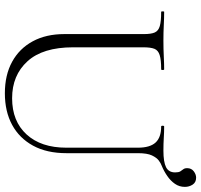

<svg xmlns="http://www.w3.org/2000/svg" viewBox="-38 -754 806 769"><g transform="rotate(90 364.5 -370.0)"><path d="M594 -520V-234Q594 -155 564 -100Q534 -45 480.5 -16Q427 13 354 13Q281 13 228 -16Q175 -45 146 -98.5Q117 -152 117 -225V-544Q117 -573 110.5 -587.5Q104 -602 85 -607.5Q66 -613 28 -613Q26 -613 26 -619Q26 -625 28 -625Q52 -625 81 -623.5Q110 -622 143 -622Q177 -622 206.5 -623.5Q236 -625 258 -625Q261 -625 261 -619Q261 -613 258 -613Q220 -613 201 -607Q182 -601 176 -586Q170 -571 170 -542V-260Q170 -139 226 -77.5Q282 -16 374 -16Q466 -16 519 -74Q572 -132 572 -233V-520Q572 -568 551.5 -590.5Q531 -613 487 -613Q484 -613 484 -619Q484 -625 487 -625Q509 -625 532.5 -623.5Q556 -622 584 -622Q629 -622 650 -632.5Q671 -643 671 -669Q671 -683 667 -689.5Q663 -696 658.5 -701.5Q654 -707 654 -717Q654 -734 666.5 -743.5Q679 -753 692 -753Q711 -753 720 -739Q729 -725 729 -708Q729 -686 717 -668.5Q705 -651 685.5 -637.5Q666 -624 644 -615Q635 -612 623.5 -603.5Q612 -595 603 -576Q594 -557 594 -520Z"/></g></svg>

Font: Cormorant Light
Style: Regular
Weight: 300
Designer: Christian Thalmann (Catharsis Fonts)
Foundry: Catharsis Fonts
Version: Version 4.000